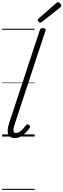

<svg xmlns="http://www.w3.org/2000/svg" viewBox="-20 -1279 594 1799"><path d="M117 15Q73 15 58 -19.5Q43 -54 65 -123L352 -994Q356 -1006 362 -1010.5Q368 -1015 382 -1015Q398 -1015 404.5 -1009Q411 -1003 406 -991L115 -107Q104 -71 106.5 -52Q109 -33 129 -33Q146 -33 163 -44Q180 -55 195.5 -71.5Q211 -88 223 -104Q229 -112 235 -113.5Q241 -115 250 -109Q260 -102 261.5 -95Q263 -88 258 -81Q243 -59 221.5 -36.5Q200 -14 174 0.5Q148 15 117 15ZM358 -1066Q350 -1066 341.5 -1074.5Q333 -1083 333 -1090Q333 -1093 334 -1096Q335 -1099 339 -1103L507 -1250Q511 -1253 514 -1256Q517 -1259 522 -1259Q529 -1259 536.5 -1253.5Q544 -1248 549 -1240.5Q554 -1233 554 -1226Q554 -1222 553 -1218.5Q552 -1215 546 -1211L372 -1073Q367 -1070 364 -1068Q361 -1066 358 -1066ZM0 490H304V500H0ZM0 -20H304V0H0ZM0 -505H304V-500H0ZM0 -1010H304V-1000H0Z"/></svg>

Font: Playwrite AU VIC Guides
Style: Regular
Weight: 400
Designer: Veronika Burian, José Scaglione
Foundry: TypeTogether
Version: Version 1.003